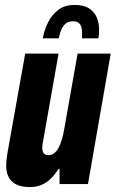

<svg xmlns="http://www.w3.org/2000/svg" viewBox="-20 -745 468 777"><path d="M102 12Q68 12 47 2Q26 -8 15.5 -27.5Q5 -47 5 -75Q5 -86 6.5 -99Q8 -112 10 -125L82 -528H217L153 -166Q152 -161 151.5 -156Q151 -151 151 -146Q151 -138 153.5 -131Q156 -124 161.5 -120.5Q167 -117 176 -117Q188 -117 198.5 -124.5Q209 -132 216.5 -146Q224 -160 230 -179.5Q236 -199 240 -223L294 -528H428L336 0H221V-62H217Q202 -38 185 -21.5Q168 -5 147.5 3.5Q127 12 102 12ZM281 -725Q319 -725 340.5 -711Q362 -697 371.5 -674.5Q381 -652 381 -626Q381 -617 380.5 -608.5Q380 -600 378 -590H312Q313 -612 311 -627Q309 -642 300.5 -650.5Q292 -659 275 -659Q256 -659 245 -649Q234 -639 227.5 -623.5Q221 -608 218 -590H153Q159 -622 173.5 -652.5Q188 -683 214.5 -704Q241 -725 281 -725Z"/></svg>

Font: Archivo ExtraCondensed ExtraBold
Style: Italic
Weight: 800
Width: 2
Italic angle: -10°
Designer: Hector Gatti
Foundry: Omnibus-Type
Version: Version 2.001